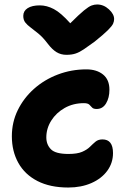

<svg xmlns="http://www.w3.org/2000/svg" viewBox="-20 -829 570 858"><path d="M285 9Q204 9 147.5 -20Q91 -49 62 -101Q33 -153 33 -220Q33 -283 59.5 -337Q86 -391 132 -432Q178 -473 238.5 -496Q299 -519 366 -519Q412 -519 440.5 -496Q469 -473 469 -428Q469 -392 454 -367Q439 -342 412 -342Q397 -342 391.5 -348.5Q386 -355 379 -361.5Q372 -368 355 -368Q307 -368 269 -346.5Q231 -325 209 -290Q187 -255 187 -215Q187 -183 207.5 -162Q228 -141 286 -141Q325 -141 347 -150.5Q369 -160 382 -173Q395 -186 407 -196Q419 -206 438 -206Q485 -206 485 -145Q485 -101 459.5 -66Q434 -31 388.5 -11Q343 9 285 9ZM414 -809Q443 -809 466.5 -787.5Q490 -766 490 -744Q490 -734 485.5 -723.5Q481 -713 462.5 -694.5Q444 -676 403 -643Q374 -622 355 -609Q336 -596 318.5 -590Q301 -584 277 -584Q252 -584 232.5 -596Q213 -608 194 -633Q172 -662 152 -678.5Q132 -695 117 -706Q102 -717 93 -728.5Q84 -740 84 -758Q84 -780 103.5 -792.5Q123 -805 158 -805Q189 -805 220.5 -788.5Q252 -772 294 -725Q334 -765 355.5 -782.5Q377 -800 389.5 -804.5Q402 -809 414 -809Z"/></svg>

Font: Shantell Sans Normal
Style: Bold
Weight: 700
Designer: Stephen Nixon, Anya Danilova, Shantell Martin
Foundry: Arrow Type
Version: Version 1.009;[a7da0bfa3]